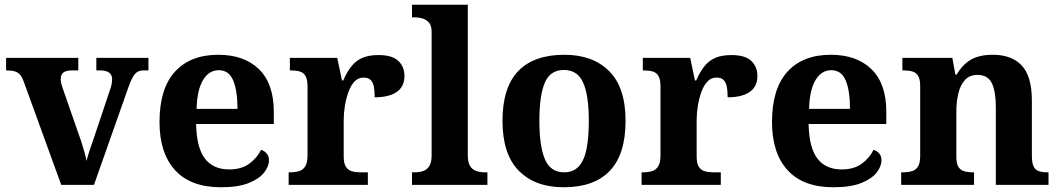

<svg xmlns="http://www.w3.org/2000/svg" viewBox="-20 -780 4469 810"><path d="M80.3 -435.2Q73.3 -454.5 64.4 -464.8Q55.5 -475.1 41.7 -479.1Q27.9 -483 5.7 -483V-536H310.3V-483H284.5Q259.1 -483 247.6 -474.1Q236.1 -465.2 236.1 -446.6Q236.1 -436.8 238.7 -427Q241.3 -417.1 244.7 -407.3L310.4 -218.3Q318.2 -197.7 324.6 -176.8Q331 -155.8 336.5 -137Q341.9 -118.2 345.2 -101.3Q349.6 -121.2 358.9 -148.1Q368.3 -175.1 376 -197.7L443.4 -399.1Q448.4 -412.3 450.7 -423.8Q453 -435.3 453 -446.7Q453 -463.5 440.8 -473.2Q428.7 -483 401.5 -483H386.4V-536H606.2V-483H586Q571.1 -483 560.3 -477Q549.6 -471 540.5 -455.1Q531.3 -439.3 521.1 -410.2L376.4 0H238.4Z M912.1 10Q784 10 718.4 -62.3Q652.9 -134.6 652.9 -265.2Q652.9 -405.7 717.8 -477.3Q782.8 -548.9 901 -548.9Q1010.2 -548.9 1072.6 -488Q1135.1 -427.2 1135.1 -308.2V-256.9H807.3Q809.3 -156.6 844.5 -110.9Q879.7 -65.2 947 -65.2Q998.4 -65.2 1031.5 -89.3Q1064.5 -113.4 1081.3 -147.9Q1095.3 -143.8 1105.1 -132.5Q1114.8 -121.1 1114.8 -104.1Q1114.8 -78.3 1094.1 -51.8Q1073.3 -25.3 1028.8 -7.7Q984.3 10 912.1 10ZM981.9 -320.8Q981.9 -397.3 963.8 -440.6Q945.6 -483.9 903 -483.9Q861.4 -483.9 836.4 -442.1Q811.4 -400.4 809.3 -320.8Z M1197.7 0V-53H1201.8Q1224.8 -53 1241.6 -58Q1258.3 -63 1267.9 -78.5Q1277.4 -94 1277.4 -125V-415Q1277.4 -445 1268.8 -459.5Q1260.2 -474 1244.3 -478.5Q1228.5 -483 1206.5 -483H1202.9V-536H1402.7L1422.9 -440.5H1427.9Q1443.2 -475.7 1462.2 -499.8Q1481.3 -524 1508.6 -535.9Q1535.9 -547.7 1577 -547.7Q1634.4 -547.7 1660.3 -523.2Q1686.2 -498.7 1686.2 -459.7Q1686.2 -414.2 1653.4 -391.8Q1620.6 -369.5 1560.7 -369.5Q1560.7 -397.5 1556.9 -415.7Q1553 -433.8 1543 -443.3Q1532.9 -452.7 1513.5 -452.7Q1491.3 -452.7 1475.5 -436Q1459.7 -419.2 1449.9 -391.8Q1440 -364.5 1435 -333.2Q1430 -302 1430 -273V-120Q1430 -91 1439.2 -76.5Q1448.4 -62 1464.3 -57.5Q1480.2 -53 1499.8 -53H1531.9V0Z M1718.1 0V-53H1729.9Q1750.6 -53 1766.5 -58.9Q1782.4 -64.8 1791.6 -80.3Q1800.9 -95.8 1800.9 -123.9V-645.9Q1800.9 -673 1788.8 -685.8Q1776.7 -698.6 1760.2 -702.8Q1743.8 -707 1729.9 -707H1718.1V-760H1953.5V-123.9Q1953.5 -95.8 1962.7 -80.3Q1972 -64.8 1988.4 -58.9Q2004.8 -53 2024.4 -53H2036.3V0Z M2357.9 10Q2237.8 10 2168.8 -59.6Q2099.9 -129.2 2099.9 -270.2Q2099.9 -410.7 2166 -479.8Q2232.2 -548.9 2361.1 -548.9Q2481.2 -548.9 2550.1 -479.8Q2619.1 -410.7 2619.1 -270.2Q2619.1 -129.2 2552.9 -59.6Q2486.8 10 2357.9 10ZM2360 -53Q2398.4 -53 2421.4 -77.7Q2444.5 -102.3 2454.3 -150.9Q2464.1 -199.6 2464.1 -270.2Q2464.1 -377.5 2440.3 -431.2Q2416.5 -484.9 2358.9 -484.9Q2301.4 -484.9 2278.4 -431.2Q2255.5 -377.5 2255.5 -270.3Q2255.5 -163.1 2278.9 -108.1Q2302.4 -53 2360 -53Z M2686.7 0V-53H2690.8Q2713.8 -53 2730.6 -58Q2747.3 -63 2756.9 -78.5Q2766.4 -94 2766.4 -125V-415Q2766.4 -445 2757.8 -459.5Q2749.2 -474 2733.3 -478.5Q2717.5 -483 2695.5 -483H2691.9V-536H2891.7L2911.9 -440.5H2916.9Q2932.2 -475.7 2951.2 -499.8Q2970.3 -524 2997.6 -535.9Q3024.9 -547.7 3066 -547.7Q3123.4 -547.7 3149.3 -523.2Q3175.2 -498.7 3175.2 -459.7Q3175.2 -414.2 3142.4 -391.8Q3109.6 -369.5 3049.7 -369.5Q3049.7 -397.5 3045.9 -415.7Q3042 -433.8 3032 -443.3Q3021.9 -452.7 3002.5 -452.7Q2980.3 -452.7 2964.5 -436Q2948.7 -419.2 2938.9 -391.8Q2929 -364.5 2924 -333.2Q2919 -302 2919 -273V-120Q2919 -91 2928.2 -76.5Q2937.4 -62 2953.3 -57.5Q2969.2 -53 2988.8 -53H3020.9V0Z M3496.1 10Q3368 10 3302.4 -62.3Q3236.9 -134.6 3236.9 -265.2Q3236.9 -405.7 3301.8 -477.3Q3366.8 -548.9 3485 -548.9Q3594.2 -548.9 3656.6 -488Q3719.1 -427.2 3719.1 -308.2V-256.9H3391.3Q3393.3 -156.6 3428.5 -110.9Q3463.7 -65.2 3531 -65.2Q3582.4 -65.2 3615.5 -89.3Q3648.5 -113.4 3665.3 -147.9Q3679.3 -143.8 3689.1 -132.5Q3698.8 -121.1 3698.8 -104.1Q3698.8 -78.3 3678.1 -51.8Q3657.3 -25.3 3612.8 -7.7Q3568.3 10 3496.1 10ZM3565.9 -320.8Q3565.9 -397.3 3547.8 -440.6Q3529.6 -483.9 3487 -483.9Q3445.4 -483.9 3420.4 -442.1Q3395.4 -400.4 3393.3 -320.8Z M3781.9 0V-53H3787.6Q3810.6 -53 3827 -57.7Q3843.5 -62.4 3852.8 -77.4Q3862 -92.3 3862 -122.1V-417.9Q3862 -446.1 3853.3 -460.1Q3844.7 -474 3829 -478.5Q3813.3 -483 3791.3 -483H3786.9V-536H3997.6L4010.6 -464.9H4015.6Q4039.6 -506.4 4075 -527.6Q4110.3 -548.9 4168.7 -548.9Q4248.3 -548.9 4290.8 -503.3Q4333.2 -457.6 4333.2 -355.8V-123.9Q4333.2 -93.4 4340.4 -78.2Q4347.6 -63 4362.3 -58Q4376.9 -53 4398.9 -53H4403.4V0H4181.2V-328.8Q4181.2 -393.2 4164.5 -428.6Q4147.9 -464 4103.7 -464Q4070.3 -464 4050.8 -442.4Q4031.2 -420.8 4022.9 -385.5Q4014.6 -350.2 4014.6 -309V-118.3Q4014.6 -90.4 4023 -76.5Q4031.4 -62.6 4047.1 -57.8Q4062.7 -53 4084.7 -53H4089.2V0Z"/></svg>

Font: Noto Serif Ethiopic
Style: Regular
Weight: 400
Designer: Monotype Design Team
Foundry: Monotype Imaging Inc.
Version: Version 2.102